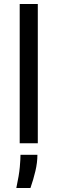

<svg xmlns="http://www.w3.org/2000/svg" viewBox="-20 -720 288 965"><path d="M79 0V-700H170V0ZM62 225Q76 160 79.5 120Q83 80 83 58H168Q168 97 158 139.5Q148 182 133 225Z"/></svg>

Font: Bricolage Grotesque
Style: Regular
Weight: 400
Designer: Mathieu Triay
Foundry: Atelier Triay
Version: Version 1.001;gftools[0.9.33.dev8+g029e19f]